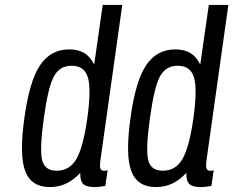

<svg xmlns="http://www.w3.org/2000/svg" viewBox="-20 -750 948 780"><path d="M397.3 -730 362.6 -487.6Q347.3 -519.4 322.7 -534.4Q298.1 -549.3 261.4 -549.3Q185.4 -549.3 142.4 -484.6Q99.4 -419.9 79.1 -270.9Q57.9 -120 82.4 -55Q106.9 10 182.4 10Q218.4 10 248.7 -4.3Q279 -18.6 306.1 -47.9Q304.9 -15.9 317.7 -2.9Q330.6 10 364.1 10Q375 10 385.4 8.9Q395.7 7.7 407.9 5.1L417.1 -58.9Q413.1 -56.9 410.1 -56.5Q407.1 -56.1 403 -56.1Q390.4 -56.1 387.6 -66.5Q384.9 -76.9 387.1 -93.1L476.7 -730ZM334.9 -270.9Q318 -151.6 290.3 -104Q262.6 -56.4 210 -56.4Q161.3 -56.4 150.9 -100.6Q140.4 -144.9 158.3 -270.9Q175.1 -394.7 198.5 -438.8Q221.9 -482.9 270.7 -482.9Q322.9 -482.9 337 -435.7Q351.1 -388.6 334.9 -270.9Z M828.3 -730 793.6 -487.6Q778.3 -519.4 753.7 -534.4Q729.1 -549.3 692.4 -549.3Q616.4 -549.3 573.4 -484.6Q530.4 -419.9 510.1 -270.9Q488.9 -120 513.4 -55Q537.9 10 613.4 10Q649.4 10 679.7 -4.3Q710 -18.6 737.1 -47.9Q735.9 -15.9 748.7 -2.9Q761.6 10 795.1 10Q806 10 816.4 8.9Q826.7 7.7 838.9 5.1L848.1 -58.9Q844.1 -56.9 841.1 -56.5Q838.1 -56.1 834 -56.1Q821.4 -56.1 818.6 -66.5Q815.9 -76.9 818.1 -93.1L907.7 -730ZM765.9 -270.9Q749 -151.6 721.3 -104Q693.6 -56.4 641 -56.4Q592.3 -56.4 581.9 -100.6Q571.4 -144.9 589.3 -270.9Q606.1 -394.7 629.5 -438.8Q652.9 -482.9 701.7 -482.9Q753.9 -482.9 768 -435.7Q782.1 -388.6 765.9 -270.9Z"/></svg>

Font: Secuela ExtLt
Style: Italic
Weight: 200
Italic angle: -8°
Designer: Fernando Haro
Foundry: deFharo
Version: Version 1.704